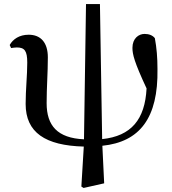

<svg xmlns="http://www.w3.org/2000/svg" viewBox="-20 -710 853 951"><path d="M394 221 496 198 487 12C672 -7 764 -125 760 -368C760 -424 756 -473 747 -521C736 -535 718 -542 696 -542C667 -542 636 -520 636 -473C636 -441 645 -403 706 -272C698 -118 630 -36 486 -21L475 -690H406L396 -20C264 -26 211 -88 211 -199C211 -278 217 -349 217 -426C217 -499 182 -538 122 -538C76 -538 44 -516 28 -487L35 -472C44 -473 53 -475 63 -475C102 -475 115 -458 115 -400C115 -337 107 -265 107 -195C107 -54 204 11 395 16L383 214Z"/></svg>

Font: Noto Serif CJK HK SemiBold
Style: Regular
Weight: 600
Designer: Ryoko NISHIZUKA 西塚涼子 (kana & ideographs); Frank Grießhammer (Latin, Greek & Cyrillic); Wenlong ZHANG 张文龙 (bopomofo); San
Foundry: Adobe
Version: Version 2.001;hotconv 1.1.0;makeotfexe 2.6.0